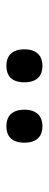

<svg xmlns="http://www.w3.org/2000/svg" viewBox="210 -996 156 617"><g transform="rotate(-90 288.5 -688.0)"><path d="M385 -630C414 -630 438 -646 438 -688C438 -731 414 -746 385 -746C355 -746 332 -731 332 -688C332 -646 355 -630 385 -630ZM191 -630C220 -630 244 -646 244 -688C244 -731 220 -746 191 -746C161 -746 138 -731 138 -688C138 -646 161 -630 191 -630Z"/></g></svg>

Font: Noto Serif Vithkuqi Medium
Style: Regular
Weight: 500
Version: Version 1.005